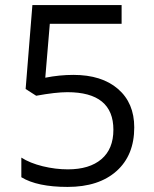

<svg xmlns="http://www.w3.org/2000/svg" viewBox="-20 -734 612 764"><path d="M272 -436Q384.8 -436 449.5 -380.1Q514.2 -324.2 514.2 -227.1Q514.2 -116.2 443.6 -53.2Q373 9.8 249 9.8Q128.4 9.8 64.9 -28.8V-106.9Q99.1 -85 149.9 -72.5Q200.7 -60.1 250 -60.1Q335.9 -60.1 383.5 -100.6Q431.2 -141.1 431.2 -217.8Q431.2 -367.2 248 -367.2Q201.7 -367.2 124 -353L82 -379.9L108.9 -713.9H463.9V-639.2H178.2L160.2 -424.8Q216.3 -436 272 -436Z"/></svg>

Font: f09607729
Style: Regular
Weight: 400
Foundry: Ascender Corporation
Version: Version 1.10